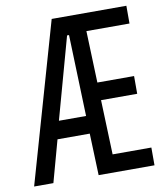

<svg xmlns="http://www.w3.org/2000/svg" viewBox="-81 -786 725 853"><g transform="rotate(-10 281.0 -360.0)"><path d="M3.9 0 210 -719.7H546.9V-639.6H352.5L360.8 -406.2H526.4V-326.2H363.3L372.1 -80.1H546.9V0H294.9L288.1 -188.5H142.6L90.8 0ZM264.6 -635.7 163.1 -268.6H285.6L273.4 -635.7Z"/></g></svg>

Font: Reddit Mono
Style: Regular
Weight: 400
Monospace: yes
Designer: Stephen Hutchings
Foundry: Reddit
Version: Version 1.014; ttfautohint (v1.8.4.7-5d5b)